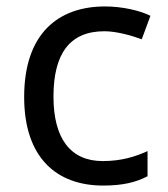

<svg xmlns="http://www.w3.org/2000/svg" viewBox="-20 -566 520 596"><path d="M300 10C361 10 402 0 438 -19V-97C401 -80 357 -66 299 -66C198 -66 146 -137 146 -266C146 -400 197 -469 304 -469C341 -469 388 -456 420 -444L447 -517C415 -533 360 -546 306 -546C162 -546 55 -463 55 -265C55 -75 157 10 300 10Z"/></svg>

Font: Noto Sans Sinhala UI
Style: Regular
Weight: 400
Designer: Jelle Bosma - Monotype Design Team
Foundry: Monotype Imaging Inc.
Version: Version 2.006